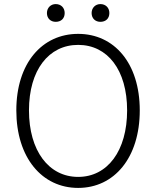

<svg xmlns="http://www.w3.org/2000/svg" viewBox="-20 -908 766 941"><path d="M363 13C540 13 665 -135 665 -367C665 -598 540 -742 363 -742C186 -742 60 -598 60 -367C60 -135 186 13 363 13ZM363 -41C219 -41 122 -169 122 -367C122 -565 219 -688 363 -688C507 -688 603 -565 603 -367C603 -169 507 -41 363 -41ZM253 -801C279 -801 297 -817 297 -844C297 -870 279 -888 253 -888C229 -888 210 -870 210 -844C210 -817 229 -801 253 -801ZM472 -801C498 -801 516 -817 516 -844C516 -870 498 -888 472 -888C448 -888 429 -870 429 -844C429 -817 448 -801 472 -801Z"/></svg>

Font: GenYoGothic2 TW L
Style: Regular
Weight: 300
Version: Version 2.100;PS 2.1;hotconv 16.6.51;makeotf.lib2.5.65220 DE